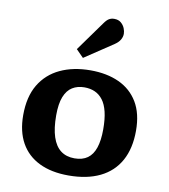

<svg xmlns="http://www.w3.org/2000/svg" viewBox="-90 -895 866 986"><g transform="rotate(10 342.5 -402.5)"><path d="M333 14Q244 14 180.8 -16.7Q117.5 -47.5 84.2 -106.7Q51 -166 51 -251Q51 -347 88.7 -410.3Q126.5 -473.5 194.5 -505.5Q262.5 -537.5 352.5 -537.5Q437.5 -537.5 501 -508.5Q564.5 -479.5 600 -420.8Q635.5 -362 635.5 -272Q635.5 -180 600.3 -116Q565 -52 497.3 -19Q429.5 14 333 14ZM348.5 -78Q390 -78 416.5 -97Q443 -116 455.7 -154.3Q468.5 -192.5 468.5 -250Q468.5 -303.5 459.5 -341Q450.5 -378.5 433 -401.5Q415.5 -424.5 391.3 -435.2Q367 -446 336.5 -446Q300.5 -446 273.8 -429.5Q247 -413 232.5 -376.5Q218 -340 218 -279.5Q218 -211.5 232.8 -166.8Q247.5 -122 276.5 -100Q305.5 -78 348.5 -78ZM302 -593.5 263.5 -632.5 375 -787.5Q388 -806 399.8 -812.5Q411.5 -819 426 -819Q448 -819 461.5 -807.5Q475 -796 481.3 -780.5Q487.5 -765 487.5 -751.5Q487.5 -735.5 478.5 -720.3Q469.5 -705 450 -692Z"/></g></svg>

Font: Literata Variable Black
Style: Regular
Weight: 900
Designer: Latin by Veronika Burian and Jose Scaglione. Greek by Irene Vlachou. Cyrillic by Vera Evstafieva.
Foundry: TypeTogether
Version: Version 3.021